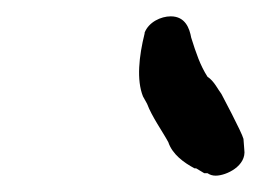

<svg xmlns="http://www.w3.org/2000/svg" viewBox="-20 -704 331 235"><path d="M157 -663C150 -635 147 -606 155 -586L160 -577C166 -561 179 -543 186 -530C191 -515 205 -505 218 -498H220L230 -492H234C237 -490 240 -489 244 -489C257 -489 282 -501 279 -521L278 -534C276 -542 251 -589 251 -589C247 -594 242 -605 234 -610C225 -624 220 -639 214 -658C212 -669 207 -684 189 -684C177 -684 162 -677 157 -664Z"/></svg>

Font: Scribbler
Style: BdIta
Weight: 700
Designer: Mew Too
Foundry: Cannot Into Space Fonts
Version: Version 1.001